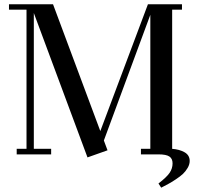

<svg xmlns="http://www.w3.org/2000/svg" viewBox="-20 -722 927 898"><path d="M22 -676.8V-702.1H228L449.2 -108.9L671.9 -702.1H831.1V-676.8H785.2V-25.9Q819.3 -23.4 843.3 -9.8Q867.2 3.9 867.2 30.8Q867.2 46.9 857.7 63.2Q848.1 79.6 835.7 91.3Q823.2 103 802.2 116.9Q781.2 130.9 767.8 137.9Q754.4 145 733.9 155.8L721.2 136.2Q759.8 106.4 773.4 86.2Q787.1 65.9 787.1 42Q787.1 20 772.2 10Q757.3 0 721.2 0H639.2V-25.9H683.1V-652.8L465.8 -64.9L482.9 -19L389.2 14.2L138.2 -661.1V-25.9H219.2V0H58.1V-25.9H104V-676.8Z"/></svg>

Font: Dehuti
Style: Bold
Weight: 700
Version: Version 1.2